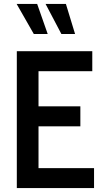

<svg xmlns="http://www.w3.org/2000/svg" viewBox="-20 -962 530 982"><path d="M66 -700H452V-598H177V-418H391V-316H177V-102H461V0H66ZM153 -788 65 -942H170L224 -788ZM294 -788 213 -942H317L364 -788Z"/></svg>

Font: Cabin Condensed SemiBold
Style: Regular
Weight: 600
Width: 3
Designer: Pablo Impallari
Foundry: Pablo Impallari. http://www.impallari.com Igino Marini. http://www.ikern.com
Version: Version 2.200